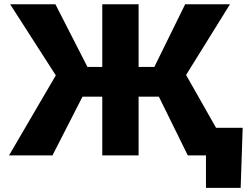

<svg xmlns="http://www.w3.org/2000/svg" viewBox="-20 -748 1202 924"><path d="M647 -727.5V-425.8H722.7L871.1 -727.5H1086.9L875.5 -387.2L1095.2 0H883.8L744.6 -282.7H647V0H472.2V-282.7H377L232.4 0H23.4L248.5 -385.3L28.8 -727.5H246.6L400.9 -425.8H472.2V-727.5ZM971.2 156.2V0H926.3V-132.8H1147.9L1138.2 156.2Z"/></svg>

Font: Inter Extra Bold
Style: Regular
Weight: 800
Designer: Rasmus Andersson
Foundry: rsms
Version: Version 4.000;git-3c8e0fc